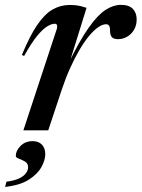

<svg xmlns="http://www.w3.org/2000/svg" viewBox="-60 -524 569 772"><path d="M169 -409.5Q171 -417 169.2 -422.8Q167.5 -428.5 160 -428.5Q147.5 -428.5 130 -418Q112.5 -407.5 89.5 -379.8Q66.5 -352 37 -299L28 -303Q59.5 -379.5 89.5 -423.5Q119.5 -467.5 151.5 -485.8Q183.5 -504 219.5 -504Q233.5 -504 244.5 -502.8Q255.5 -501.5 265.8 -499Q276 -496.5 288 -492.5L216.5 -262.5L214.5 -267.5Q260.5 -362 297 -413.2Q333.5 -464.5 364.8 -484.5Q396 -504.5 426 -504.5Q458.5 -504.5 474 -488.5Q489.5 -472.5 489.5 -446Q489.5 -422.5 479.2 -404.8Q469 -387 451.8 -376.8Q434.5 -366.5 414.5 -366.5Q397.5 -366.5 390.2 -374.2Q383 -382 382.5 -398.5Q382.5 -415.5 378.5 -421Q374.5 -426.5 366.5 -426.5Q352 -426.5 334.8 -414.5Q317.5 -402.5 298.2 -379.5Q279 -356.5 260 -324.2Q241 -292 222.8 -252Q204.5 -212 189 -165.5L134 0H34ZM3.5 103Q3.5 82 22.5 62.8Q41.5 43.5 71.5 43.5Q95 43.5 108.5 57.5Q122 71.5 122 96.5Q122 119.5 106.5 147.8Q91 176 55.8 198.5Q20.5 221 -39.5 227.5L-34 206.5Q-2.5 202.5 16.5 193.5Q35.5 184.5 44.2 172.5Q53 160.5 53 148.5Q53 133 40.8 125.8Q28.5 118.5 16 114Q3.5 109.5 3.5 103Z"/></svg>

Font: Newsreader 60pt Medium
Style: Italic
Weight: 500
Italic angle: -17°
Designer: Hugues Gentile
Foundry: Production Type
Version: Version 1.003